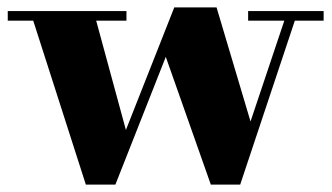

<svg xmlns="http://www.w3.org/2000/svg" viewBox="-20 -490 898 520"><path d="M856.5 -460V-434H778.5L630.5 10H551L429 -336L292.5 10H212.5L70 -434H1V-460H322.5V-434H240.5L321 -138L452 -470H566.5L658.5 -161L750 -434H652V-460Z"/></svg>

Font: Bodoni Moda 9pt ExtraBold
Style: Regular
Weight: 800
Designer: Owen Earl
Foundry: indestructible type
Version: Version 2.005